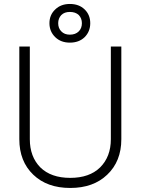

<svg xmlns="http://www.w3.org/2000/svg" viewBox="-20 -934 707 965"><path d="M331.1 -719.7Q286.1 -719.7 257.8 -747.1Q228.5 -775.4 228.5 -817.4Q228.5 -859.4 257.8 -886.7Q286.1 -914.1 331.1 -914.1Q377 -914.1 405.3 -886.7Q433.6 -859.4 433.6 -817.4Q433.6 -775.4 405.3 -747.1Q377 -719.7 331.1 -719.7ZM331.1 -759.8Q359.4 -759.8 376 -776.4Q391.6 -792 391.6 -817.4Q391.6 -841.8 376 -858.4Q359.4 -874 331.1 -874Q303.7 -874 288.1 -858.4Q272.5 -841.8 272.5 -817.4Q272.5 -792 288.1 -776.4Q303.7 -759.8 331.1 -759.8ZM333 10.7Q216.8 10.7 147.5 -55.7Q77.1 -123 77.1 -234.4Q77.1 -389.6 77.1 -700.2Q89.8 -700.2 129.9 -700.2Q129.9 -584 129.9 -234.4Q129.9 -146.5 182.6 -92.8Q236.3 -40 333 -40Q429.7 -40 483.4 -92.8Q537.1 -146.5 537.1 -234.4Q537.1 -389.6 537.1 -700.2Q549.8 -700.2 589.8 -700.2Q589.8 -584 589.8 -234.4Q589.8 -123 518.6 -55.7Q449.2 10.7 333 10.7Z"/></svg>

Font: LeFont
Style: ExtraLight
Weight: 200
Designer: Leryon MEDIA
Version: Version 1.0